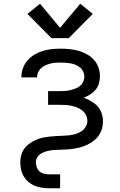

<svg xmlns="http://www.w3.org/2000/svg" viewBox="-20 -797 640 1022"><path d="M241 205Q222 205 202.5 202Q183 199 164.5 191.5Q146 184 131 171Q116 158 106 141Q96 124 92 104.5Q88 85 88 66Q88 49 92 32.5Q96 16 104.5 1.5Q113 -13 126 -24Q139 -35 153.5 -43.5Q168 -52 184 -57.5Q200 -63 216.5 -66Q233 -69 249.5 -70.5Q266 -72 283 -73Q300 -74 316.5 -74.5Q333 -75 350 -77Q367 -79 383 -84Q399 -89 413 -98Q427 -107 436 -122Q445 -137 445 -153Q445 -169 438 -183.5Q431 -198 419 -208Q407 -218 392.5 -224Q378 -230 362.5 -233.5Q347 -237 331.5 -238Q316 -239 300 -239H236V-312H300Q314 -312 328 -313Q342 -314 355.5 -317.5Q369 -321 382.5 -326Q396 -331 406.5 -340Q417 -349 423 -362Q429 -375 429 -389V-390Q429 -403 423 -416Q417 -429 406.5 -437.5Q396 -446 383.5 -451.5Q371 -457 357.5 -459.5Q344 -462 330 -463Q316 -464 303 -464Q289 -464 275 -463Q261 -462 248 -458.5Q235 -455 222 -449.5Q209 -444 199 -434.5Q189 -425 183 -412.5Q177 -400 177 -386Q177 -386 177 -385.5Q177 -385 177 -385H94Q94 -385 94 -386Q94 -387 94 -388Q94 -412 102.5 -435Q111 -458 127 -476Q143 -494 164 -506.5Q185 -519 208 -526Q231 -533 255 -535.5Q279 -538 303 -538Q327 -538 351 -535.5Q375 -533 398 -526.5Q421 -520 442 -508.5Q463 -497 479.5 -479Q496 -461 504 -438Q512 -415 512 -391Q512 -372 506.5 -353Q501 -334 489 -319.5Q477 -305 460.5 -294.5Q444 -284 426 -277Q446 -269 465.5 -258Q485 -247 499.5 -231Q514 -215 521 -194Q528 -173 528 -151Q528 -136 525 -121.5Q522 -107 516 -94Q510 -81 501 -69.5Q492 -58 480.5 -49Q469 -40 456 -32.5Q443 -25 429.5 -20Q416 -15 402 -11.5Q388 -8 373.5 -5.5Q359 -3 344.5 -2Q330 -1 315 -0.5Q300 0 285.5 0.5Q271 1 256.5 2.5Q242 4 228 8Q214 12 201 19Q188 26 179.5 38.5Q171 51 171 66Q171 79 175.5 92.5Q180 106 190 115Q200 124 213.5 127.5Q227 131 241 131H300V205ZM346 -594H254L126 -723L193 -777L300 -649L407 -777L474 -723Z"/></svg>

Font: Iosevka Mono
Style: Regular
Weight: 400
Designer: Belleve Invis
Foundry: Belleve Invis
Version: Version 11.1.1